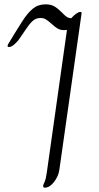

<svg xmlns="http://www.w3.org/2000/svg" viewBox="-20 -573 458 886"><path d="M179 285Q179 281 185.5 267Q192 253 196 223L289 -435Q284 -434 276 -434Q258 -434 245.5 -441.5Q233 -449 217 -464Q201 -478 191 -484Q181 -490 167 -490Q146 -490 131 -476.5Q116 -463 103 -443L66 -389Q55 -375 43 -365.5Q31 -356 21 -356Q15 -356 15 -361Q15 -366 20 -373.5Q25 -381 26 -383Q46 -416 49 -421L83 -475Q107 -513 131.5 -533Q156 -553 190 -553Q215 -553 231 -543.5Q247 -534 266 -515Q278 -502 287.5 -495.5Q297 -489 309 -489Q319 -501 331 -509.5Q343 -518 351 -518Q355 -518 356 -516Q357 -514 356 -508L254 210Q250 240 229.5 266.5Q209 293 187 293Q179 293 179 285Z"/></svg>

Font: Charm
Style: Regular
Weight: 400
Designer: Katatrad Aksorn Co.,Ltd.
Foundry: Cadson Demak Co.,Ltd.
Version: Version 1.001